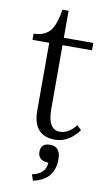

<svg xmlns="http://www.w3.org/2000/svg" viewBox="-95 -674 523 950"><g transform="rotate(10 166.5 -198.5)"><path d="M19 -455.1V-486.3Q81.1 -487.8 107.9 -528.3Q128.9 -562 139.2 -627.9H169.9V-492.2H317.9V-455.1H169.9V-133.8Q169.9 -30.8 231 -30.8Q274.4 -30.8 311 -78.1L333 -56.2Q281.7 12.2 213.9 12.2Q103 12.2 103 -115.2V-455.1ZM131.8 200.2Q197.8 188 202.1 129.9Q148.9 128.4 148.9 84Q148.9 41 195.8 41Q248 41 248 105Q248 208.5 142.1 231Z"/></g></svg>

Font: I.MingCP
Style: Regular
Weight: 400
Designer: I.Font Project
Version: Version 8.000; Sep 06, 2022